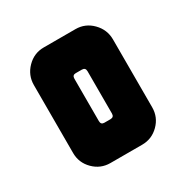

<svg xmlns="http://www.w3.org/2000/svg" viewBox="-107 -767 578 597"><g transform="rotate(-30 182.5 -468.5)"><path d="M324 -346Q324 -311 299 -286Q274 -261 239 -261H125Q90 -261 65 -286Q40 -311 40 -346V-590Q40 -625 65 -650.5Q90 -676 125 -676H239Q274 -676 299 -650.5Q324 -625 324 -590ZM206 -392V-544Q206 -557 193 -557H171Q159 -557 159 -544V-392Q159 -379 171 -379H193Q206 -379 206 -392Z"/></g></svg>

Font: Monomaniac One
Style: Regular
Weight: 400
Version: Version 1.000; ttfautohint (v1.8.3)